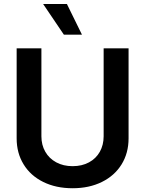

<svg xmlns="http://www.w3.org/2000/svg" viewBox="-20 -955 745 985"><path d="M639.6 -707V-245.1Q639.6 -169.9 603.8 -111.8Q567.9 -53.7 502.7 -21.5Q437.5 10.7 352.5 10.7Q267.1 10.7 201.9 -21.5Q136.7 -53.7 101.1 -111.8Q65.4 -169.9 65.4 -245.1V-707H192.4V-255.9Q192.4 -211.4 212.2 -176.8Q231.9 -142.1 268.3 -122.3Q304.7 -102.5 352.5 -102.5Q400.4 -102.5 436.5 -122.1Q472.7 -141.6 492.2 -176.5Q511.7 -211.4 511.7 -255.9V-707ZM201.2 -934.6H323.2L400.4 -777.3H307.6Z"/></svg>

Font: WEMIX Pretendard SemiBold
Style: Regular
Weight: 600
Designer: Base glyphs from Inter by Rasmus Andersson; Hangeul glyphs from Noto Sans CJK(Source Han Sans) by Jang Soo-young and Kan
Foundry: Kil Hyung-jin
Version: Version 1.000